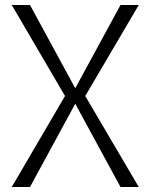

<svg xmlns="http://www.w3.org/2000/svg" viewBox="-20 -748 601 768"><path d="M100 0H27L240 -364L27 -728H100L281 -395L462 -728H535L321 -364L535 0H462L281 -333Z"/></svg>

Font: Murecho Light
Style: Regular
Weight: 300
Designer: Neil Summerour
Foundry: Positype
Version: Version 1.010; ttfautohint (v1.8.3)